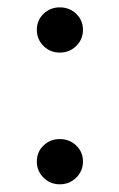

<svg xmlns="http://www.w3.org/2000/svg" viewBox="-20 -488 319 514"><path d="M78.6 -408.2Q78.6 -433.6 96.4 -450.9Q114.3 -468.3 140.1 -468.3Q166 -468.3 184.1 -450.9Q202.1 -433.6 202.1 -408.2Q202.1 -382.8 184.1 -365Q166 -347.2 140.1 -347.2Q114.3 -347.2 96.4 -365Q78.6 -382.8 78.6 -408.2ZM78.6 -55.7Q78.6 -81.1 96.4 -98.4Q114.3 -115.7 140.1 -115.7Q166 -115.7 184.1 -98.4Q202.1 -81.1 202.1 -55.7Q202.1 -30.3 184.1 -12.5Q166 5.4 140.1 5.4Q114.3 5.4 96.4 -12.5Q78.6 -30.3 78.6 -55.7Z"/></svg>

Font: Estedad-FD Medium
Style: Regular
Weight: 500
Designer: Amin Abedi
Version: Version 7.3